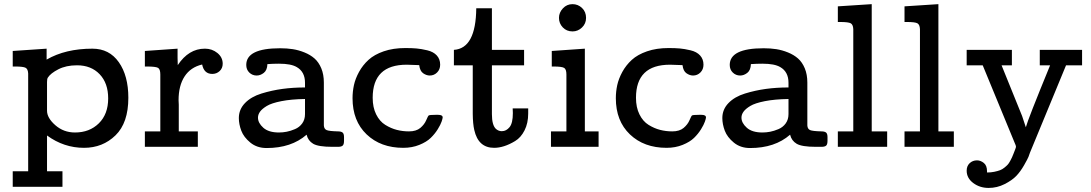

<svg xmlns="http://www.w3.org/2000/svg" viewBox="-20 -715 5314 935"><path d="M42 119.1H117.2V-356.9Q116.2 -378.9 104.5 -385Q92.8 -391.1 53.2 -391.1H42V-466.8L207 -478V-424.8Q298.8 -478 430.2 -478Q512.2 -478 558.6 -412.1Q605 -346.2 605 -238.8Q605 -116.7 542.5 -55.9Q480 4.9 389.2 4.9Q291 4.9 209 -55.2V119.1H284.2V194.8H42ZM209 -175.8Q209 -140.6 249.5 -105.2Q290 -69.8 345.2 -69.8Q416 -69.8 461.4 -114.5Q506.8 -159.2 506.8 -235.8Q506.8 -310.1 465.3 -353.5Q423.8 -397 355 -397Q301.8 -397 263.9 -377.4Q226.1 -357.9 212.9 -336.9Q209 -331.1 209 -315.9Z M685.5 0V-75.2H760.7V-352.1Q760.7 -377.9 749.8 -384.5Q738.8 -391.1 694.3 -391.1H685.5V-466.8L844.7 -478V-433.1L845.7 -397.9Q898.9 -478 977.5 -478H978.5Q1012.7 -478 1038.6 -457Q1064.5 -436 1064.5 -404.8Q1064.5 -382.8 1049.6 -368.9Q1034.7 -355 1013.7 -355Q973.6 -355 964.4 -400.9Q908.2 -387.7 878.9 -342.8Q849.6 -297.9 849.6 -227.1Q849.6 -224.1 850.1 -216.1Q850.6 -208 850.6 -205.1V-75.2H943.4V0Z M1143.1 -140.1Q1143.1 -182.1 1173.1 -213.1Q1203.1 -244.1 1253.2 -259.5Q1303.2 -274.9 1355.2 -282Q1407.2 -289.1 1465.3 -289.1V-312Q1465.3 -365.2 1425.3 -388.2Q1397.5 -404.8 1339.4 -404.8Q1337.9 -404.8 1335.9 -404.8Q1310.1 -404.8 1282.2 -402.8Q1281.2 -373 1264.6 -360.1Q1248 -347.2 1230 -347.2Q1209 -347.2 1194.1 -361.6Q1179.2 -376 1179.2 -398.9Q1179.2 -480 1344.2 -480Q1377.4 -480 1405.8 -475.6Q1434.1 -471.2 1462.6 -459.7Q1491.2 -448.2 1511.7 -430.2Q1532.2 -412.1 1544.7 -382.1Q1557.1 -352.1 1557.1 -313V-104Q1558.1 -86.9 1570.6 -81.5Q1583 -76.2 1626 -75.2Q1641.1 -75.2 1648.2 -69.6Q1655.3 -64 1655.3 -46.9V-29.8Q1655.3 -11.7 1648.7 -5.9Q1642.1 0 1626 0H1598.1Q1530.3 0 1505.1 -14.9Q1480 -29.8 1473.1 -59.1Q1398.9 5.9 1278.3 5.9Q1231.4 5.9 1199.2 -20.5Q1167 -46.9 1155 -78.6Q1143.1 -110.4 1143.1 -140.1ZM1236.3 -142.1Q1236.3 -116.2 1262.2 -93Q1288.1 -69.8 1338.4 -69.8Q1357.4 -69.8 1376.2 -73.5Q1395 -77.1 1416.5 -86.2Q1438 -95.2 1451.7 -114Q1465.3 -132.8 1465.3 -159.2V-232.9Q1398.4 -231.9 1350.3 -222.4Q1302.2 -212.9 1279.3 -199Q1256.3 -185.1 1246.3 -171.1Q1236.3 -157.2 1236.3 -142.1Z M1696.8 -236.8Q1696.8 -269 1703.6 -300.5Q1710.4 -332 1728.5 -365Q1746.6 -397.9 1774.7 -423.6Q1802.7 -449.2 1848.6 -465.1Q1894.5 -481 1953.6 -481Q1985.8 -481 2008.3 -479Q2030.8 -477.1 2060.8 -470Q2090.8 -462.9 2107.2 -444.8Q2123.5 -426.8 2123.5 -399.9Q2123.5 -377 2108.6 -362.1Q2093.8 -347.2 2072.8 -347.2Q2056.6 -347.2 2040.8 -358.2Q2024.9 -369.1 2021.5 -397.9H2020.5Q1980.5 -399.9 1960.4 -399.9Q1794.9 -399.9 1794.9 -238.8Q1794.9 -191.9 1811.8 -158Q1828.6 -124 1856.2 -106.9Q1883.8 -89.8 1912.4 -82.5Q1940.9 -75.2 1971.7 -75.2Q2006.8 -75.2 2026.9 -92Q2046.9 -108.9 2055.7 -129.9Q2064.5 -150.9 2067.9 -152.8Q2072.8 -155.8 2100.6 -155.8H2113.8Q2135.7 -155.8 2135.7 -143.1Q2135.7 -138.2 2130.6 -123Q2125.5 -107.9 2111.6 -85.4Q2097.7 -63 2077.6 -43.5Q2057.6 -23.9 2022.2 -9.5Q1986.8 4.9 1943.8 4.9Q1834 4.9 1765.4 -60.5Q1696.8 -126 1696.8 -236.8Z M2190.4 -397V-472.2Q2297.4 -479 2299.3 -674.8H2375.5V-472.2H2532.2V-397H2375.5V-159.2Q2375.5 -105 2395.5 -86.9Q2408.2 -76.2 2422.9 -76.2Q2423.3 -76.2 2424.3 -76.2Q2445.3 -76.2 2461.4 -95.7Q2477.5 -115.2 2477.5 -164.1Q2477.5 -168 2477.1 -175.5Q2476.6 -183.1 2476.6 -187H2552.2V-162.1Q2552.2 -115.2 2534.4 -80.1Q2516.6 -44.9 2488.5 -28.1Q2460.4 -11.2 2435.1 -3.2Q2409.7 4.9 2386.2 4.9Q2309.1 4.9 2289.6 -82Q2282.7 -111.8 2282.2 -161.1V-397Z M2663.1 0V-75.2H2738.3V-352.1Q2738.3 -377 2727.8 -384Q2717.3 -391.1 2675.3 -391.1H2667V-466.8L2828.1 -478V-75.2H2895V0ZM2702.1 -627.9Q2702.1 -653.8 2721.2 -674.3Q2740.2 -694.8 2768.1 -694.8Q2794.9 -694.8 2814.5 -676Q2834 -657.2 2834 -627.9Q2834 -600.1 2814.2 -581.1Q2794.4 -562 2768.1 -562Q2739.3 -562 2720.7 -581.5Q2702.1 -601.1 2702.1 -627.9Z M2979 -236.8Q2979 -269 2985.8 -300.5Q2992.7 -332 3010.7 -365Q3028.8 -397.9 3056.9 -423.6Q3085 -449.2 3130.9 -465.1Q3176.8 -481 3235.8 -481Q3268.1 -481 3290.5 -479Q3313 -477.1 3343 -470Q3373 -462.9 3389.4 -444.8Q3405.8 -426.8 3405.8 -399.9Q3405.8 -377 3390.9 -362.1Q3376 -347.2 3355 -347.2Q3338.9 -347.2 3323 -358.2Q3307.1 -369.1 3303.7 -397.9H3302.7Q3262.7 -399.9 3242.7 -399.9Q3077.1 -399.9 3077.1 -238.8Q3077.1 -191.9 3094 -158Q3110.8 -124 3138.4 -106.9Q3166 -89.8 3194.6 -82.5Q3223.1 -75.2 3253.9 -75.2Q3289.1 -75.2 3309.1 -92Q3329.1 -108.9 3337.9 -129.9Q3346.7 -150.9 3350.1 -152.8Q3355 -155.8 3382.8 -155.8H3396Q3418 -155.8 3418 -143.1Q3418 -138.2 3412.8 -123Q3407.7 -107.9 3393.8 -85.4Q3379.9 -63 3359.9 -43.5Q3339.8 -23.9 3304.4 -9.5Q3269 4.9 3226.1 4.9Q3116.2 4.9 3047.6 -60.5Q2979 -126 2979 -236.8Z M3497.6 -140.1Q3497.6 -182.1 3527.6 -213.1Q3557.6 -244.1 3607.7 -259.5Q3657.7 -274.9 3709.7 -282Q3761.7 -289.1 3819.8 -289.1V-312Q3819.8 -365.2 3779.8 -388.2Q3752 -404.8 3693.8 -404.8Q3692.4 -404.8 3690.4 -404.8Q3664.6 -404.8 3636.7 -402.8Q3635.7 -373 3619.1 -360.1Q3602.5 -347.2 3584.5 -347.2Q3563.5 -347.2 3548.6 -361.6Q3533.7 -376 3533.7 -398.9Q3533.7 -480 3698.7 -480Q3731.9 -480 3760.3 -475.6Q3788.6 -471.2 3817.1 -459.7Q3845.7 -448.2 3866.2 -430.2Q3886.7 -412.1 3899.2 -382.1Q3911.6 -352.1 3911.6 -313V-104Q3912.6 -86.9 3925 -81.5Q3937.5 -76.2 3980.5 -75.2Q3995.6 -75.2 4002.7 -69.6Q4009.8 -64 4009.8 -46.9V-29.8Q4009.8 -11.7 4003.2 -5.9Q3996.6 0 3980.5 0H3952.6Q3884.8 0 3859.6 -14.9Q3834.5 -29.8 3827.6 -59.1Q3753.4 5.9 3632.8 5.9Q3585.9 5.9 3553.7 -20.5Q3521.5 -46.9 3509.5 -78.6Q3497.6 -110.4 3497.6 -140.1ZM3590.8 -142.1Q3590.8 -116.2 3616.7 -93Q3642.6 -69.8 3692.9 -69.8Q3711.9 -69.8 3730.7 -73.5Q3749.5 -77.1 3771 -86.2Q3792.5 -95.2 3806.2 -114Q3819.8 -132.8 3819.8 -159.2V-232.9Q3752.9 -231.9 3704.8 -222.4Q3656.7 -212.9 3633.8 -199Q3610.8 -185.1 3600.8 -171.1Q3590.8 -157.2 3590.8 -142.1Z M4060.1 0V-75.2H4135.3V-573.2Q4134.3 -595.2 4122.8 -601.6Q4111.3 -607.9 4071.3 -607.9H4060.1V-684.1L4225.1 -694.8V-75.2H4300.3V0Z M4384.8 0V-75.2H4460V-573.2Q4459 -595.2 4447.5 -601.6Q4436 -607.9 4396 -607.9H4384.8V-684.1L4549.8 -694.8V-75.2H4625V0Z M4687.5 116.2Q4687.5 93.3 4702.1 79.6Q4716.8 65.9 4737.8 65.9Q4754.9 65.9 4770.8 78.4Q4786.6 90.8 4786.6 119.1V125Q4805.7 125 4822 121.6Q4838.4 118.2 4849.6 114Q4860.8 109.9 4871.3 101.3Q4881.8 92.8 4887.2 86.9Q4892.6 81.1 4899.2 69.1Q4905.8 57.1 4908.2 51.5Q4910.6 45.9 4916 32.5Q4921.4 19 4922.4 16.1Q4927.2 3.9 4927.7 0Q4927.7 -5.9 4921.4 -19L4765.6 -397H4687.5V-472.2H4907.7V-397H4857.4L4957.5 -149.9L4975.6 -95.2Q4984.4 -130.4 5093.8 -397H5043.5V-472.2H5249.5V-397H5171.4L4995.6 28.8Q4992.7 38.6 4988.5 48.8Q4984.4 59.1 4967 89.6Q4949.7 120.1 4929.2 141.6Q4908.7 163.1 4872.1 181.6Q4835.4 200.2 4794.4 200.2Q4751.5 200.2 4719.5 176.3Q4687.5 152.3 4687.5 116.2Z"/></svg>

Font: CMU Concrete
Style: Bold
Weight: 700
Version: Version 0.7.0